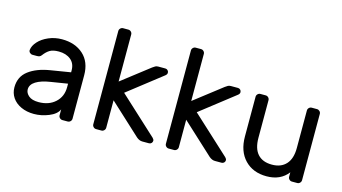

<svg xmlns="http://www.w3.org/2000/svg" viewBox="-81 -1002 2327 1305"><g transform="rotate(15 1082.5 -350.0)"><path d="M384 -329V-342Q384 -391 351.5 -417.5Q319 -444 267 -444Q227 -444 204.5 -430.5Q182 -417 162 -390Q156 -382 149 -379Q142 -376 130 -376H100Q89 -376 80.5 -384Q72 -392 73 -403Q76 -433 102.5 -462.5Q129 -492 173 -511Q217 -530 267 -530Q360 -530 417.5 -478Q475 -426 475 -332V-27Q475 -16 467 -8Q459 0 448 0H411Q400 0 392 -8Q384 -16 384 -27V-68Q368 -32 316 -11Q264 10 212 10Q161 10 121 -8.5Q81 -27 59.5 -59Q38 -91 38 -131Q38 -206 94 -248.5Q150 -291 243 -306ZM384 -249 266 -230Q201 -220 165 -197.5Q129 -175 129 -141Q129 -116 152 -96Q175 -76 222 -76Q294 -76 339 -117Q384 -158 384 -224Z M712 -27Q712 -16 704 -8Q696 0 685 0H648Q637 0 629 -8Q621 -16 621 -27V-683Q621 -694 629 -702Q637 -710 648 -710H685Q696 -710 704 -702Q712 -694 712 -683V-352L907 -503Q918 -511 926 -515.5Q934 -520 946 -520H996Q1006 -520 1013 -513Q1020 -506 1020 -496Q1020 -485 1009 -476L768 -288L1034 -43Q1044 -33 1044 -24Q1044 -14 1037 -7Q1030 0 1020 0H973Q952 0 932 -17L712 -220Z M1223 -27Q1223 -16 1215 -8Q1207 0 1196 0H1159Q1148 0 1140 -8Q1132 -16 1132 -27V-683Q1132 -694 1140 -702Q1148 -710 1159 -710H1196Q1207 -710 1215 -702Q1223 -694 1223 -683V-352L1418 -503Q1429 -511 1437 -515.5Q1445 -520 1457 -520H1507Q1517 -520 1524 -513Q1531 -506 1531 -496Q1531 -485 1520 -476L1279 -288L1545 -43Q1555 -33 1555 -24Q1555 -14 1548 -7Q1541 0 1531 0H1484Q1463 0 1443 -17L1223 -220Z M1665 -520H1702Q1713 -520 1721 -512Q1729 -504 1729 -493V-229Q1729 -153 1763.5 -114.5Q1798 -76 1864 -76Q1928 -76 1963.5 -115Q1999 -154 1999 -229V-493Q1999 -504 2007 -512Q2015 -520 2026 -520H2063Q2074 -520 2082 -512Q2090 -504 2090 -493V-27Q2090 -16 2082 -8Q2074 0 2063 0H2026Q2015 0 2007 -8Q1999 -16 1999 -27V-58Q1947 10 1849 10Q1753 10 1695.5 -50Q1638 -110 1638 -214V-493Q1638 -504 1646 -512Q1654 -520 1665 -520Z"/></g></svg>

Font: Contemporary
Style: Regular
Weight: 400
Designer: Victor Tran
Foundry: Victor Tran
Version: Version 1.100